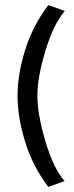

<svg xmlns="http://www.w3.org/2000/svg" viewBox="-20 -697 291 755"><path d="M170 38Q109 -42 79 -139Q49 -236 49 -320Q49 -404 78.5 -499.5Q108 -595 170 -677L235 -654Q191 -604 159 -498.5Q127 -393 127 -321Q127 -247 159 -140Q191 -33 234 15Z"/></svg>

Font: Palanquin
Style: Regular
Weight: 400
Designer: Pria Ravichandran
Version: Version 1.0.4